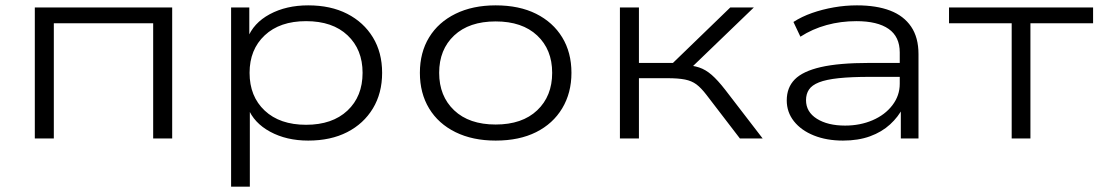

<svg xmlns="http://www.w3.org/2000/svg" viewBox="-20 -517 4108 717"><path d="M110 0V-489H623V0H552V-430H181V0Z M843 180V-489H911V-373H904Q926 -431 987.5 -464Q1049 -497 1131 -497Q1215 -497 1276.5 -465.5Q1338 -434 1372.5 -377.5Q1407 -321 1407 -245Q1407 -169 1372.5 -112Q1338 -55 1276.5 -23.5Q1215 8 1131 8Q1050 8 989 -25Q928 -58 906 -114H913V180ZM1123 -51Q1221 -51 1277.5 -104Q1334 -157 1334 -245Q1334 -332 1278 -385Q1222 -438 1123 -438Q1025 -438 968.5 -385Q912 -332 912 -245Q912 -157 968.5 -104Q1025 -51 1123 -51Z M1831 8Q1745 8 1681 -23.5Q1617 -55 1582.5 -112Q1548 -169 1548 -245Q1548 -321 1582.5 -377.5Q1617 -434 1681 -465.5Q1745 -497 1831 -497Q1919 -497 1982 -465.5Q2045 -434 2079.5 -377.5Q2114 -321 2114 -245Q2114 -170 2079.5 -112.5Q2045 -55 1982 -23.5Q1919 8 1831 8ZM1831 -52Q1930 -52 1986 -105Q2042 -158 2042 -245Q2042 -332 1986 -384.5Q1930 -437 1831 -437Q1732 -437 1676 -384.5Q1620 -332 1620 -245Q1620 -158 1676 -105Q1732 -52 1831 -52Z M2295 0V-489H2366V-282H2493L2707 -489H2795L2551 -254L2530 -275Q2567 -273 2591 -265Q2615 -257 2637.5 -237.5Q2660 -218 2688 -182L2828 0H2743L2618 -163Q2598 -189 2580.5 -202Q2563 -215 2538 -220Q2513 -225 2472 -225H2366V0Z M3128 8Q3067 8 3019.5 -11Q2972 -30 2945 -64Q2918 -98 2918 -142Q2918 -190 2948 -220.5Q2978 -251 3045.5 -266.5Q3113 -282 3226 -282H3356V-230H3230Q3158 -230 3111.5 -225Q3065 -220 3038.5 -209.5Q3012 -199 3001 -182.5Q2990 -166 2990 -143Q2990 -99 3030.5 -73.5Q3071 -48 3136 -48Q3192 -48 3238.5 -68Q3285 -88 3312.5 -124Q3340 -160 3340 -204V-321Q3340 -380 3298.5 -409Q3257 -438 3178 -438Q3120 -438 3067 -423.5Q3014 -409 2969 -380L2943 -435Q2974 -455 3012.5 -468.5Q3051 -482 3094 -489.5Q3137 -497 3180 -497Q3253 -497 3304 -477.5Q3355 -458 3382.5 -417.5Q3410 -377 3410 -315V0H3344V-114L3352 -115Q3335 -81 3304 -52.5Q3273 -24 3229 -8Q3185 8 3128 8Z M3758 0V-430H3524V-489H4062V-430H3828V0Z"/></svg>

Font: Nunito Sans 10pt Expanded Light
Style: Regular
Weight: 300
Width: 7
Designer: Vernon Adams
Foundry: Vernon Adams
Version: Version 3.101;gftools[0.9.27]